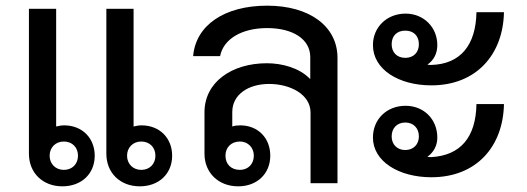

<svg xmlns="http://www.w3.org/2000/svg" viewBox="-20 -646 1859 677"><path d="M200 11C267 11 314 -33 314 -97C314 -159 270 -204 206 -204C196 -204 187 -202 178 -200V-615H82V-104C82 -37 130 11 200 11ZM155 -97C155 -126 176 -147 205 -147C235 -147 255 -126 255 -97C255 -68 235 -47 205 -47C176 -47 155 -68 155 -97ZM355 -104C355 -37 403 11 473 11C540 11 587 -33 587 -97C587 -159 543 -204 479 -204C469 -204 460 -202 451 -200V-615H355ZM428 -97C428 -126 449 -147 478 -147C508 -147 528 -126 528 -97C528 -68 508 -47 478 -47C449 -47 428 -68 428 -97Z M820 11C887 11 933 -34 933 -97C933 -160 889 -204 827 -204C817 -204 807 -203 799 -200V-251C799 -313 856 -350 929 -350C1002 -350 1075 -314 1075 -249V0H1170V-442C1170 -553 1072 -626 922 -626C770 -626 670 -556 661 -448H756C768 -509 833 -547 922 -547C1014 -547 1074 -507 1074 -445V-367C1036 -407 974 -423 921 -423C798 -423 701 -357 701 -250V-104C701 -37 750 11 820 11ZM775 -97C775 -126 795 -147 826 -147C854 -147 875 -126 875 -97C875 -67 854 -47 826 -47C795 -47 775 -67 775 -97Z M1501 -345C1659 -345 1754 -453 1757 -603H1660C1658 -486 1603 -420 1501 -417C1499 -417 1492 -417 1487 -418C1510 -434 1522 -458 1522 -487C1522 -550 1474 -598 1410 -598C1344 -598 1295 -550 1295 -487C1295 -401 1386 -345 1501 -345ZM1295 -161C1295 -77 1386 -21 1501 -21C1659 -21 1754 -128 1757 -279H1660C1658 -161 1603 -98 1501 -92C1499 -92 1492 -92 1487 -93C1510 -110 1522 -133 1522 -161C1522 -226 1474 -273 1410 -273C1344 -273 1295 -226 1295 -161ZM1361 -165C1361 -194 1380 -214 1409 -214C1438 -214 1457 -194 1457 -165C1457 -137 1438 -117 1409 -117C1380 -117 1361 -137 1361 -165ZM1361 -490C1361 -520 1380 -538 1409 -538C1438 -538 1457 -520 1457 -490C1457 -461 1438 -442 1409 -442C1380 -442 1361 -461 1361 -490Z"/></svg>

Font: TPK Tissa Web Medium
Style: Regular
Weight: 500
Designer: Jacques Le Bailly, Suppakit Chalermlarp | Katatrad Co.,Ltd.
Foundry: Jacques Le Bailly, Cadson Demak Co.,Ltd.
Version: Version 5.000;Glyphs 3.1.2 (3151)